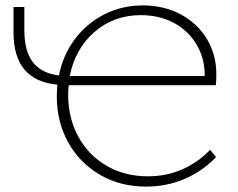

<svg xmlns="http://www.w3.org/2000/svg" viewBox="-20 -684 881 710"><path d="M757 -130 779 -103Q729 -51 663 -22.5Q597 6 520 6Q425 6 350 -37.5Q275 -81 232.5 -157Q190 -233 190 -328Q190 -343 192 -371Q30 -386 30 -564V-658H70V-573Q70 -495 101.5 -454Q133 -413 198 -405Q213 -481 257 -539.5Q301 -598 366 -631Q431 -664 508 -664Q586 -664 648 -631Q710 -598 745 -540Q780 -482 780 -409Q780 -383 778 -369H234Q232 -347 232 -335Q232 -247 270 -178Q308 -109 375 -70.5Q442 -32 527 -32Q595 -32 653.5 -57.5Q712 -83 757 -130ZM238 -403H737V-405Q737 -469 706.5 -520Q676 -571 622.5 -599.5Q569 -628 501 -628Q401 -628 329.5 -566Q258 -504 238 -403Z"/></svg>

Font: Ysabeau Light
Style: Regular
Weight: 300
Designer: Christian Thalmann (Catharsis Fonts)
Version: Version 0.003